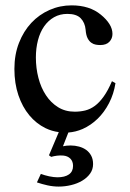

<svg xmlns="http://www.w3.org/2000/svg" viewBox="-20 -480 484 716"><path d="M327.1 131.8Q327.1 151.9 315.9 167.5Q304.7 183.1 286.6 193.8Q268.6 204.6 245.4 210.2Q222.2 215.8 198.7 215.8Q178.2 215.8 157.2 211.2Q136.2 206.5 117.7 200.2L132.3 168.5Q138.7 170.9 146.7 173.3Q154.8 175.8 163.3 177.5Q171.9 179.2 179.7 180.2Q187.5 181.2 193.8 181.2Q221.7 181.2 237.1 170.4Q252.4 159.7 252.4 138.7Q252.4 121.6 242.4 111.6Q232.4 101.6 215.8 100.1Q204.1 99.1 192.4 100.6Q180.7 102.1 170.9 105L162.6 99.1L199.2 12.7Q173.3 9.3 149.9 -2Q115.2 -19 89.4 -50Q63.5 -81.1 48.6 -125Q33.7 -168.9 33.7 -223.1Q33.7 -276.4 50.8 -320.1Q67.9 -363.8 96.9 -394.8Q126 -425.8 164.8 -442.9Q203.6 -460 247.1 -460Q314 -460 356 -425.3Q377 -408.2 388.2 -390.1Q399.4 -372.1 399.4 -353.5Q399.4 -336.4 387.9 -324.2Q376.5 -312 353.5 -312Q346.2 -312 337.4 -313.5Q328.6 -314.9 320.6 -320.6Q312.5 -326.2 306.6 -337.6Q300.8 -349.1 299.3 -369.1Q296.9 -395.5 281 -411.9Q265.1 -428.2 231.4 -428.2Q203.6 -428.2 181.6 -415.8Q159.7 -403.3 144.5 -381.6Q129.4 -359.9 121.6 -330.1Q113.8 -300.3 113.8 -265.6Q113.8 -226.1 123.3 -189.5Q132.8 -152.8 151.4 -124.8Q169.9 -96.7 196.8 -80.1Q223.6 -63.5 258.8 -63.5Q279.3 -63.5 298.1 -68.1Q316.9 -72.8 334 -85.4Q351.1 -98.1 366.9 -120.4Q382.8 -142.6 397.5 -177.2L410.6 -169.9Q404.3 -129.4 386.7 -95.5Q369.1 -61.5 344 -37.1Q318.8 -12.7 288.1 1Q262.2 12.2 234.9 14.2L214.8 65.4Q228 62.5 243.7 62.5Q259.8 62.5 274.9 66.7Q290 70.8 301.5 79.1Q313 87.4 320.1 100.6Q327.1 113.8 327.1 131.8Z"/></svg>

Font: Doulos SIL Afr
Style: Regular
Weight: 400
Designer: Walt Agee, Victor Gaultney, Peter Martin, Debbi Hosken, Becca Hirsbrunner
Foundry: SIL International
Version: Version 5.000